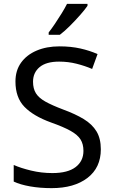

<svg xmlns="http://www.w3.org/2000/svg" viewBox="-20 -964 589 994"><path d="M502 -191Q502 -96 433 -43Q364 10 247 10Q187 10 136 1Q85 -8 51 -24V-110Q87 -94 140.5 -81Q194 -68 251 -68Q331 -68 371.5 -99Q412 -130 412 -183Q412 -218 397 -242Q382 -266 345.5 -286.5Q309 -307 244 -330Q153 -363 106.5 -411Q60 -459 60 -542Q60 -599 89 -639.5Q118 -680 169.5 -702Q221 -724 288 -724Q347 -724 396 -713Q445 -702 485 -684L457 -607Q420 -623 376.5 -634Q333 -645 286 -645Q219 -645 185 -616.5Q151 -588 151 -541Q151 -505 166 -481Q181 -457 215 -438Q249 -419 307 -397Q370 -374 413.5 -347.5Q457 -321 479.5 -284Q502 -247 502 -191ZM433 -934Q421 -916 396 -887.5Q371 -859 342.5 -830.5Q314 -802 290 -784H232V-796Q247 -815 264.5 -841Q282 -867 299 -894.5Q316 -922 327 -944H433Z"/></svg>

Font: Noto Sans Rejang
Style: Regular
Weight: 400
Designer: Monotype Design Team
Foundry: Monotype Imaging Inc.
Version: Version 2.001; ttfautohint (v1.8.4.7-5d5b)